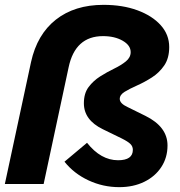

<svg xmlns="http://www.w3.org/2000/svg" viewBox="-27 -759 744 792"><path d="M465 13Q398 13 338 -15Q278 -43 239 -92L332 -170Q389 -98 460 -98Q521 -98 521 -141Q521 -155 511 -165Q501 -175 475 -188L397 -226Q319 -264 319 -333Q319 -374 338.5 -400Q358 -426 386.5 -444Q415 -462 444 -476Q473 -490 492.5 -506Q512 -522 512 -544Q512 -572 479 -591Q446 -610 398 -610Q283 -610 256 -481L153 0H-7L101 -503Q126 -617 203.5 -678Q281 -739 400 -739Q479 -739 540 -716.5Q601 -694 636 -655Q671 -616 671 -565Q671 -519 650.5 -489Q630 -459 599.5 -439.5Q569 -420 538.5 -406.5Q508 -393 487.5 -380.5Q467 -368 467 -351Q467 -332 500 -317L573 -281Q664 -236 664 -159Q664 -109 638.5 -70Q613 -31 568 -9Q523 13 465 13Z"/></svg>

Font: Red Hat Display Black
Style: Italic
Weight: 900
Italic angle: -12°
Designer: Pentagram, MCKL
Foundry: Pentagram, MCKL
Version: Version 1.023; ttfautohint (v1.8.3)